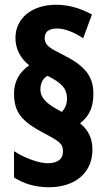

<svg xmlns="http://www.w3.org/2000/svg" viewBox="-20 -779 452 808"><path d="M39 -386C39 -307 70 -268 168 -217C234 -182 245 -173 245 -141C245 -110 223 -92 180 -92C143 -92 79 -116 39 -143V-32C80 -6 128 9 186 9C295 9 369 -51 369 -149C369 -194 354 -230 317 -260C359 -293 373 -332 373 -386C373 -465 328 -507 244 -549C201 -571 168 -585 168 -618C168 -646 186 -659 221 -659C252 -659 291 -644 330 -618L367 -718C315 -746 267 -759 215 -759C119 -759 45 -706 45 -619C45 -574 65 -534 103 -504C60 -475 39 -434 39 -386ZM150 -402C150 -427 159 -448 180 -460C242 -429 262 -404 262 -365C262 -342 255 -323 240 -308L217 -321C172 -346 150 -371 150 -402Z"/></svg>

Font: Noto Sans Kannada ExtraCondensed ExtraBold
Style: Regular
Weight: 800
Width: 2
Designer: Jelle Bosma - Monotype Design Team
Foundry: Monotype Imaging Inc.
Version: Version 2.005